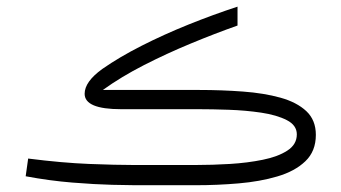

<svg xmlns="http://www.w3.org/2000/svg" viewBox="-20 -546 1006 566"><path d="M558.1 0H377.9Q359.9 0 310.1 -1.2Q260.3 -2.4 193.1 -7.8Q126 -13.2 55.7 -26.4L63 -78.6Q163.1 -65.9 242.7 -62.7Q322.3 -59.6 373 -59.6H557.6Q606 -59.6 658 -62.7Q710 -65.9 754.6 -75Q799.3 -84 827.1 -102.1Q855 -120.1 855 -149.9Q855 -176.8 825.4 -191.9Q795.9 -207 750 -213.9Q704.1 -220.7 654.5 -222.4Q605 -224.1 564.5 -224.1H336.9Q229.5 -224.1 229.5 -269.5Q229.5 -305.2 281.7 -342.8Q332 -377.9 397.5 -411.1Q462.9 -444.3 535.6 -473.6Q608.4 -502.9 680.2 -526.4V-470.7Q613.8 -447.3 542.5 -417.7Q471.2 -388.2 404.3 -354Q337.4 -319.8 283.2 -280.8H566.9Q634.3 -280.8 696.3 -276.1Q758.3 -271.5 806.6 -258.1Q855 -244.6 883.1 -218.3Q911.1 -191.9 911.1 -148.4Q911.1 -100.1 880.1 -70.6Q849.1 -41 797.6 -25.9Q746.1 -10.7 683.6 -5.4Q621.1 0 558.1 0Z"/></svg>

Font: Vazirmatn RD FD ExtraLight
Style: Regular
Weight: 200
Designer: Saber Rastikerdar
Foundry: Saber Rastikerdar
Version: Version 33.003